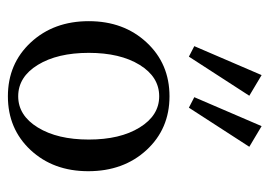

<svg xmlns="http://www.w3.org/2000/svg" viewBox="-124 -590 725 518"><g transform="rotate(90 239.0 -330.5)"><path d="M104 -491.7 182.1 -673.3 237.8 -640.1 132.3 -477.1ZM241.7 -491.7 319.8 -673.3 375.5 -640.1 270 -477.1ZM36.6 -207Q36.6 -301.3 94 -363Q151.4 -424.8 239.3 -424.8Q327.1 -424.8 384.3 -362.8Q441.4 -300.8 441.4 -205.6Q441.4 -111.3 384.3 -50Q327.1 11.2 239.3 11.2Q151.4 11.2 94 -50.5Q36.6 -112.3 36.6 -207ZM239.3 -16.6Q291 -16.6 323.5 -69.6Q356 -122.6 356 -207Q356 -291.5 323.5 -344.2Q291 -397 239.3 -397Q187 -397 154.5 -344.2Q122.1 -291.5 122.1 -207Q122.1 -122.6 154.5 -69.6Q187 -16.6 239.3 -16.6Z"/></g></svg>

Font: Elstob 18pt
Style: Regular
Weight: 400
Designer: Peter S. Baker
Version: Version 1.015